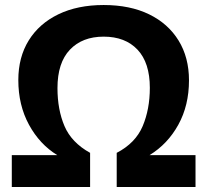

<svg xmlns="http://www.w3.org/2000/svg" viewBox="-20 -745 826 765"><path d="M393 -599Q308 -599 258.5 -547Q209 -495 209 -394Q209 -308 237 -242.5Q265 -177 339 -136V0H27V-127H208Q138 -170 95.5 -248Q53 -326 53 -426Q53 -517 94.5 -584Q136 -651 212.5 -688Q289 -725 393 -725Q498 -725 574 -688Q650 -651 691.5 -583.5Q733 -516 733 -425Q733 -325 690.5 -248Q648 -171 576 -127H759V0H445V-136Q520 -175 548.5 -242.5Q577 -310 577 -395Q577 -495 528 -547Q479 -599 393 -599Z"/></svg>

Font: Noto IKEA Latin
Style: Bold
Weight: 700
Designer: Monotype Design Team
Foundry: Monotype Imaging Inc.
Version: Version 1.0